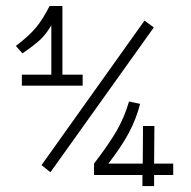

<svg xmlns="http://www.w3.org/2000/svg" viewBox="-20 -610 640 643"><path d="M151.9 -359.9V-524.9Q134.3 -495.6 115.5 -477.8Q96.7 -460 55.2 -431.2L33.2 -456.1Q76.2 -488.8 100.1 -517.3Q124 -545.9 146 -589.8H189V-359.9H256.8V-323.2H53.2V-359.9ZM495.1 -518.1 148.9 -33.2 119.1 -57.1 463.9 -541ZM560.1 -23.9H496.1V13.2H457V-23.9H294.9V-62Q343.8 -126 369.9 -170.7Q396 -215.3 412.1 -270L449.2 -262.2Q436 -210.9 411.4 -164.8Q386.7 -118.7 342.8 -62H458L459 -188H497.1L496.1 -62H560.1Z"/></svg>

Font: Compagnon Roman
Style: Regular
Weight: 400
Designer: Juliette Duhe, Lea Pradine
Foundry: Velvetyne Type Foundry
Version: Version 1.000;PS 001.000;hotconv 1.0.88;makeotf.lib2.5.64775